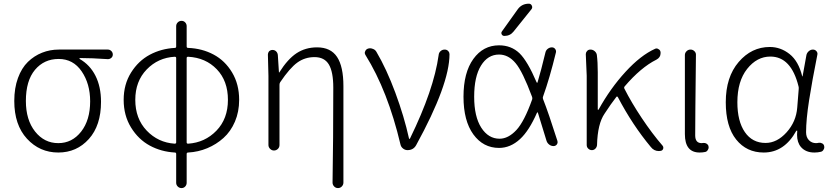

<svg xmlns="http://www.w3.org/2000/svg" viewBox="-20 -796 4414 1018"><path d="M289.1 12.7Q190.4 12.7 123 -60.5Q55.7 -133.8 55.7 -260.7Q55.7 -329.1 75.2 -382.3Q94.7 -435.5 127.9 -467.8Q161.1 -500 203.1 -516.6Q245.1 -533.2 292 -533.2H551.8Q562.5 -533.2 570.3 -525.4Q578.1 -517.6 578.1 -506.8Q578.1 -496.1 570.3 -489.3Q562.5 -482.4 551.8 -482.4Q465.8 -488.3 403.3 -488.3Q401.4 -488.3 401.4 -486.3Q401.4 -484.4 402.3 -483.4Q457 -452.1 486.3 -394Q515.6 -335.9 515.6 -255.9Q515.6 -130.9 451.2 -59.1Q386.7 12.7 289.1 12.7ZM289.1 -37.1Q362.3 -37.1 410.2 -98.1Q458 -159.2 458 -258.8Q458 -351.6 413.1 -417.5Q368.2 -483.4 291 -483.4Q213.9 -483.4 165.5 -425.8Q117.2 -368.2 117.2 -260.7Q117.2 -160.2 166 -98.6Q214.8 -37.1 289.1 -37.1Z M977.5 -495.1Q969.7 -495.1 969.7 -488.3V-41Q969.7 -34.2 977.5 -34.2Q1066.4 -40 1127.4 -103Q1188.5 -166 1188.5 -266.6Q1188.5 -367.2 1129.4 -428.7Q1070.3 -490.2 977.5 -495.1ZM906.2 -34.2Q914.1 -34.2 914.1 -41V-488.3Q914.1 -495.1 906.2 -495.1Q818.4 -490.2 757.8 -427.7Q697.3 -365.2 697.3 -266.6Q697.3 -167 757.8 -103.5Q818.4 -40 906.2 -34.2ZM969.7 -657.2V-549.8Q969.7 -542 977.5 -542Q1051.8 -539.1 1112.3 -506.8Q1172.9 -474.6 1210.4 -412.1Q1248 -349.6 1248 -266.6Q1248 -203.1 1225.6 -150.9Q1203.1 -98.6 1165 -64.5Q1127 -30.3 1079.1 -10.3Q1031.2 9.8 977.5 12.7Q969.7 12.7 969.7 20.5V172.9Q969.7 184.6 961.9 192.9Q954.1 201.2 942.4 201.2Q930.7 201.2 922.4 192.9Q914.1 184.6 914.1 172.9V20.5Q914.1 12.7 907.2 12.7Q835 8.8 774.4 -23.9Q713.9 -56.6 674.8 -120.1Q635.7 -183.6 635.7 -266.6Q635.7 -348.6 674.8 -411.1Q713.9 -473.6 774.4 -505.9Q835 -538.1 907.2 -542Q914.1 -542 914.1 -549.8V-657.2Q914.1 -668.9 922.4 -677.2Q930.7 -685.5 942.4 -685.5Q954.1 -685.5 961.9 -677.2Q969.7 -668.9 969.7 -657.2Z M1800.8 171.9Q1800.8 183.6 1792.5 192.4Q1784.2 201.2 1772 201.2Q1759.8 201.2 1751.5 192.4Q1743.2 183.6 1743.2 171.9Q1747.1 -53.7 1747.1 -331.1Q1747.1 -415 1723.6 -454.1Q1700.2 -493.2 1647.5 -493.2Q1596.7 -493.2 1556.6 -464.4Q1516.6 -435.5 1465.8 -360.4Q1461.9 -354.5 1461.9 -346.7V-27.3Q1461.9 -14.6 1453.1 -6.3Q1444.3 2 1432.6 2Q1420.9 2 1412.1 -6.8Q1403.3 -15.6 1403.3 -27.3V-393.6L1400.4 -506.8Q1400.4 -515.6 1406.2 -523.4Q1414.1 -531.2 1424.8 -531.2Q1436.5 -531.2 1444.3 -523.4Q1452.1 -515.6 1453.1 -503.9L1459 -412.1Q1459 -411.1 1460 -411.1Q1460.9 -411.1 1460.9 -412.1Q1504.9 -482.4 1552.2 -513.7Q1599.6 -544.9 1661.1 -544.9Q1733.4 -544.9 1767.1 -494.1Q1800.8 -443.4 1800.8 -338.9Z M2186.5 -26.4Q2171.9 0 2140.6 0Q2127.9 0 2117.2 -8.3Q2106.4 -16.6 2103.5 -29.3Q2036.1 -314.5 1918 -503.9Q1914.1 -509.8 1914.1 -515.6Q1914.1 -519.5 1916 -523.4Q1919.9 -534.2 1930.7 -538.1Q1936.5 -540 1942.4 -540Q1949.2 -540 1956.1 -537.1Q1968.8 -533.2 1975.6 -521.5Q2029.3 -430.7 2076.2 -304.2Q2123 -177.7 2148.4 -62.5Q2148.4 -59.6 2150.9 -59.6Q2153.3 -59.6 2154.3 -62.5Q2280.3 -320.3 2305.7 -503.9Q2306.6 -516.6 2315.9 -524.9Q2325.2 -533.2 2337.9 -533.2Q2349.6 -533.2 2357.4 -524.4Q2363.3 -517.6 2363.3 -508.8Q2363.3 -348.6 2186.5 -26.4Z M2801.8 -269.5Q2803.7 -276.4 2800.8 -283.2Q2751 -417 2713.9 -460.9Q2675.8 -506.8 2626 -506.8Q2566.4 -506.8 2530.3 -448.2Q2494.1 -389.6 2494.1 -283.2Q2494.1 -177.7 2531.7 -119.1Q2569.3 -60.5 2628.9 -60.5Q2674.8 -60.5 2717.8 -106.4Q2759.8 -151.4 2801.8 -269.5ZM2724.6 -746.1Q2746.1 -776.4 2784.2 -776.4Q2794.9 -776.4 2799.8 -766.1Q2804.7 -755.9 2797.9 -747.1L2703.1 -628.9Q2684.6 -605.5 2654.3 -605.5Q2644.5 -605.5 2640.1 -613.8Q2635.7 -622.1 2641.6 -629.9ZM2872.1 -518.6Q2875 -530.3 2884.8 -537.6Q2894.5 -544.9 2906.2 -544.9Q2917 -544.9 2923.3 -536.6Q2929.7 -528.3 2927.7 -518.6Q2894.5 -381.8 2859.4 -284.2Q2856.4 -277.3 2859.4 -270.5Q2888.7 -196.3 2935.5 -48.8Q2936.5 -44.9 2936.5 -42Q2936.5 -36.1 2932.6 -30.3Q2925.8 -21.5 2915 -21.5Q2902.3 -21.5 2892.1 -29.3Q2881.8 -37.1 2877.9 -48.8Q2847.7 -148.4 2832 -198.2Q2832 -200.2 2830.1 -200.2Q2828.1 -200.2 2827.1 -198.2Q2785.2 -102.5 2737.3 -58.6Q2686.5 -11.7 2626 -11.7Q2542 -11.7 2489.7 -83.5Q2437.5 -155.3 2437.5 -283.2Q2437.5 -411.1 2489.7 -483.4Q2542 -555.7 2626 -555.7Q2690.4 -555.7 2734.4 -513.7Q2777.3 -471.7 2825.2 -359.4Q2826.2 -357.4 2828.1 -357.4Q2830.1 -357.4 2830.1 -359.4Q2848.6 -420.9 2872.1 -518.6Z M3493.2 -23.4Q3497.1 -18.6 3497.1 -12.7Q3497.1 -9.8 3496.1 -6.8Q3492.2 2.9 3482.4 3.9Q3478.5 4.9 3473.6 4.9Q3447.3 4.9 3430.7 -16.6Q3333 -133.8 3255.9 -281.2Q3253.9 -284.2 3251.5 -284.2Q3249 -284.2 3248 -282.2Q3219.7 -246.1 3185.5 -193.4Q3148.4 -139.6 3145.5 -27.3Q3144.5 -15.6 3136.7 -7.8Q3128.9 0 3118.2 0Q3107.4 0 3099.1 -7.8Q3090.8 -15.6 3090.8 -27.3V-394.5L3085.9 -508.8Q3085.9 -517.6 3091.8 -524.4Q3098.6 -533.2 3110.4 -533.2Q3123 -533.2 3132.8 -524.9Q3142.6 -516.6 3144.5 -504.9Q3149.4 -466.8 3149.4 -412.1V-215.8Q3149.4 -213.9 3151.4 -213.9Q3153.3 -213.9 3154.3 -215.8Q3215.8 -327.1 3296.4 -415Q3377 -502.9 3453.1 -537.1Q3457 -539.1 3460.9 -539.1Q3466.8 -539.1 3471.7 -535.2Q3481.4 -530.3 3482.4 -518.6Q3482.4 -516.6 3482.4 -513.7Q3482.4 -491.2 3460 -479.5Q3377.9 -438.5 3292 -337.9Q3287.1 -332 3291 -325.2Q3328.1 -252 3382.8 -169.9Q3437.5 -87.9 3493.2 -23.4Z M3689.5 12.7Q3611.3 12.7 3611.3 -85V-503.9Q3611.3 -515.6 3620.1 -524.4Q3628.9 -533.2 3641.1 -533.2Q3653.3 -533.2 3662.1 -524.4Q3670.9 -515.6 3669.9 -503.9Q3666 -168 3666 -78.1Q3666 -37.1 3700.2 -37.1Q3704.1 -37.1 3709 -38.1Q3718.8 -39.1 3726.6 -34.2Q3734.4 -29.3 3736.3 -21.5Q3737.3 -17.6 3737.3 -14.6Q3737.3 -7.8 3733.4 -2Q3728.5 7.8 3718.8 9.8Q3705.1 12.7 3689.5 12.7Z M4029.3 12.7Q3938.5 12.7 3883.3 -56.2Q3828.1 -125 3828.1 -253.9Q3828.1 -387.7 3896.5 -467.3Q3964.8 -546.9 4061.5 -546.9Q4119.1 -546.9 4166.5 -509.3Q4213.9 -471.7 4233.4 -391.6Q4233.4 -390.6 4234.4 -390.6Q4235.4 -390.6 4235.4 -391.6L4255.9 -504.9Q4258.8 -516.6 4268.6 -524.9Q4278.3 -533.2 4290 -533.2Q4301.8 -533.2 4309.1 -524.4Q4316.4 -515.6 4313.5 -504.9Q4286.1 -368.2 4270 -265.1Q4253.9 -162.1 4253.9 -94.7Q4253.9 -68.4 4269 -52.7Q4284.2 -37.1 4306.6 -37.1Q4313.5 -37.1 4322.3 -39.1Q4331.1 -40 4339.4 -35.6Q4347.7 -31.2 4349.6 -22.5Q4350.6 -18.6 4350.6 -15.6Q4350.6 -8.8 4346.7 -2.9Q4341.8 6.8 4332 8.8Q4316.4 12.7 4297.9 12.7Q4252 12.7 4226.6 -16.6Q4206.1 -41 4206.1 -81.1Q4206.1 -90.8 4207 -101.6Q4207 -103.5 4205.1 -103.5Q4203.1 -103.5 4202.1 -102.5Q4138.7 12.7 4029.3 12.7ZM4039.1 -38.1Q4099.6 -38.1 4150.4 -94.2Q4201.2 -150.4 4207 -225.6L4214.8 -323.2Q4215.8 -331.1 4213.9 -337.9Q4174.8 -496.1 4064.5 -496.1Q3993.2 -496.1 3941.4 -430.7Q3889.6 -365.2 3889.6 -253.9Q3889.6 -153.3 3929.2 -95.7Q3968.8 -38.1 4039.1 -38.1Z"/></svg>

Font: Gen Jyuu Gothic P Light
Style: Regular
Weight: 200
Designer: [Source Han Sans]
Ryoko NISHIZUKA  (kana & ideographs); Paul D. Hunt (Latin, Greek & Cyrillic); Wenlong ZHANG  (bopomofo
Version: Version 1.002.20150607